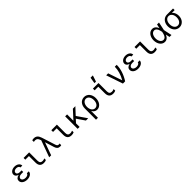

<svg xmlns="http://www.w3.org/2000/svg" viewBox="663 -3250 5874 5874"><g transform="rotate(-45 3600.0 -313.5)"><path d="M419.4 -402H500.4Q500.4 -434 485.8 -461.4Q471.2 -488.8 445.5 -508.3Q419.8 -527.8 384.5 -538.9Q349.2 -550 307.8 -550Q265.2 -550 229.1 -538.8Q193 -527.6 167 -507.5Q141 -487.4 126.4 -460Q111.8 -432.6 111.8 -400.8Q111.8 -358.8 138.4 -328.3Q165 -297.8 216.6 -282.6V-278.6Q156 -265.8 123.2 -232.4Q90.4 -199 90.4 -149Q90.4 -115 106.6 -85.5Q122.8 -56 151.4 -35Q180 -14 219.8 -2Q259.6 10 306.4 10Q352 10 390.3 -1.1Q428.6 -12.2 456.4 -31.7Q484.2 -51.2 499.8 -78.6Q515.4 -106 515.4 -138H432.2Q430.2 -105.6 395.5 -85Q360.8 -64.4 308 -64.4Q248.2 -64.4 211.3 -90.4Q174.4 -116.4 174.4 -156.8Q174.4 -195.4 208.6 -219.5Q242.8 -243.6 299.4 -243.6H381.4V-313.6H303.8Q254.2 -313.6 224.3 -335.5Q194.4 -357.4 194.4 -392.8Q194.4 -429.4 226.2 -453.1Q258 -476.8 308.6 -476.8Q356.2 -476.8 386.8 -456Q417.4 -435.2 419.4 -402Z M934 -181Q934 -119.8 960.1 -90.3Q986.2 -60.8 1040.4 -60.8Q1063.2 -60.8 1085.8 -66.2Q1108.4 -71.6 1131 -82.8V-12.8Q1109.8 -1.2 1083.3 4.4Q1056.8 10 1027 10Q939.6 10 894.8 -38.2Q850 -86.4 850 -181V-464.8H693V-540H934Z M1261 0H1346.4L1493.8 -411.2H1497.8L1588.6 -116.4Q1607.2 -54 1642.7 -24.5Q1678.2 5 1735.4 5Q1748.2 5 1759.7 3.5Q1771.2 2 1784 -3V-74.8Q1776 -70.8 1767.1 -69.3Q1758.2 -67.8 1748.2 -67.8Q1716.2 -67.8 1697.8 -84.6Q1679.4 -101.4 1666.6 -141.2L1525 -585.2Q1497.8 -669.2 1451.6 -707.1Q1405.4 -745 1335.2 -745Q1318.2 -745 1300.8 -742.5Q1283.4 -740 1262.6 -734.4V-662.6Q1279 -667.6 1293.9 -669.9Q1308.8 -672.2 1324 -672.2Q1370.8 -672.2 1399 -647.7Q1427.2 -623.2 1449.6 -562.2L1470.6 -505.2L1468.4 -570.4Z M2134 -181Q2134 -119.8 2160.1 -90.3Q2186.2 -60.8 2240.4 -60.8Q2263.2 -60.8 2285.8 -66.2Q2308.4 -71.6 2331 -82.8V-12.8Q2309.8 -1.2 2283.3 4.4Q2256.8 10 2227 10Q2139.6 10 2094.8 -38.2Q2050 -86.4 2050 -181V-464.8H1893V-540H2134Z M2492 0H2576V-540H2492ZM2541.6 -118.4 2933 -540H2825.8L2538 -225.4ZM2850.4 0H2950L2714.6 -341.6L2642.2 -303.8Z M3138.6 -270Q3138.6 -204.8 3152.1 -152.9Q3165.6 -101 3190.7 -64.9Q3215.8 -28.8 3251.9 -9.4Q3288 10 3333.2 10Q3380.8 10 3420.8 -11Q3460.8 -32 3490.1 -69.3Q3519.4 -106.6 3535.7 -157.7Q3552 -208.9 3552 -270Q3552 -331.8 3534.8 -383.3Q3517.6 -434.8 3486.8 -471.8Q3456 -508.8 3412.8 -529.4Q3369.6 -550 3317.2 -550Q3265.8 -550 3223.4 -530.2Q3181 -510.4 3150.7 -474.6Q3120.4 -438.8 3103.7 -389.3Q3087 -339.8 3087 -280V200H3171V-89.4H3179ZM3169 -270.1Q3169 -315.2 3180.2 -352.5Q3191.4 -389.8 3211.1 -416.7Q3230.8 -443.7 3258.5 -458.9Q3286.3 -474.2 3319.4 -474.2Q3351.9 -474.2 3379.4 -459.4Q3406.9 -444.5 3426.3 -417.5Q3445.7 -390.5 3456.6 -353.2Q3467.4 -315.9 3467.4 -270Q3467.4 -224.6 3456.6 -187.2Q3445.7 -149.7 3426.3 -122.6Q3406.9 -95.6 3379.4 -80.7Q3351.9 -65.8 3319.4 -65.8Q3286.2 -65.8 3258.4 -81.1Q3230.6 -96.3 3210.9 -123.3Q3191.2 -150.2 3180.1 -187.6Q3169 -225 3169 -270.1Z M3934 -181Q3934 -119.8 3960.1 -90.3Q3986.2 -60.8 4040.4 -60.8Q4063.2 -60.8 4085.8 -66.2Q4108.4 -71.6 4131 -82.8V-12.8Q4109.8 -1.2 4083.3 4.4Q4056.8 10 4027 10Q3939.6 10 3894.8 -38.2Q3850 -86.4 3850 -181V-464.8H3693V-540H3934ZM3977.2 -827H3877.4L3844.2 -625H3910.8Z M4450.4 0H4547.6Q4634 -134.6 4678.2 -271.8Q4722.4 -409 4722.4 -540H4639.2Q4639.2 -429.6 4606 -315.2Q4572.8 -200.8 4508.6 -88.4H4504.6L4352.8 -540H4267.2Z M5219.4 -402H5300.4Q5300.4 -434 5285.8 -461.4Q5271.2 -488.8 5245.5 -508.3Q5219.8 -527.8 5184.5 -538.9Q5149.2 -550 5107.8 -550Q5065.2 -550 5029.1 -538.8Q4993 -527.6 4967 -507.5Q4941 -487.4 4926.4 -460Q4911.8 -432.6 4911.8 -400.8Q4911.8 -358.8 4938.4 -328.3Q4965 -297.8 5016.6 -282.6V-278.6Q4956 -265.8 4923.2 -232.4Q4890.4 -199 4890.4 -149Q4890.4 -115 4906.6 -85.5Q4922.8 -56 4951.4 -35Q4980 -14 5019.8 -2Q5059.6 10 5106.4 10Q5152 10 5190.3 -1.1Q5228.6 -12.2 5256.4 -31.7Q5284.2 -51.2 5299.8 -78.6Q5315.4 -106 5315.4 -138H5232.2Q5230.2 -105.6 5195.5 -85Q5160.8 -64.4 5108 -64.4Q5048.2 -64.4 5011.3 -90.4Q4974.4 -116.4 4974.4 -156.8Q4974.4 -195.4 5008.6 -219.5Q5042.8 -243.6 5099.4 -243.6H5181.4V-313.6H5103.8Q5054.2 -313.6 5024.3 -335.5Q4994.4 -357.4 4994.4 -392.8Q4994.4 -429.4 5026.2 -453.1Q5058 -476.8 5108.6 -476.8Q5156.2 -476.8 5186.8 -456Q5217.4 -435.2 5219.4 -402Z M5734 -181Q5734 -119.8 5760.1 -90.3Q5786.2 -60.8 5840.4 -60.8Q5863.2 -60.8 5885.8 -66.2Q5908.4 -71.6 5931 -82.8V-12.8Q5909.8 -1.2 5883.3 4.4Q5856.8 10 5827 10Q5739.6 10 5694.8 -38.2Q5650 -86.4 5650 -181V-464.8H5493V-540H5734Z M6425.8 -305V-235L6407.8 -320Q6391.8 -395 6357.5 -434.6Q6323.3 -474.2 6273.8 -474.2Q6243.3 -474.2 6217.4 -458.8Q6191.4 -443.4 6172.6 -416.1Q6153.8 -388.8 6143.2 -351.4Q6132.6 -314.1 6132.6 -269.9Q6132.6 -225.8 6143.2 -188.2Q6153.8 -150.6 6172.6 -123.5Q6191.4 -96.5 6217.4 -81.1Q6243.4 -65.8 6273.8 -65.8Q6323.3 -65.8 6357.5 -105.4Q6391.8 -145 6407.8 -220ZM6461.2 -210Q6439.4 -101.6 6388.9 -45.8Q6338.4 10 6263.6 10Q6217 10 6177.5 -11.2Q6138 -32.4 6109.4 -69.8Q6080.7 -107.3 6064.4 -158.7Q6048 -210.1 6048 -270Q6048 -330.6 6064.1 -381.8Q6080.2 -433 6109 -470.5Q6137.8 -508 6177.3 -529Q6216.8 -550 6263.4 -550Q6338.2 -550 6388.8 -494.2Q6439.4 -438.4 6461.2 -330L6473.2 -270ZM6424 -401.4H6438L6467.6 -540H6552L6495 -270L6552 0H6467.6L6438 -138.6H6424L6446 -270Z M6896.2 -66.4Q6862.6 -66.4 6834.5 -81.3Q6806.4 -96.2 6786.1 -123.2Q6765.8 -150.2 6754.8 -187.6Q6743.8 -225 6743.8 -270Q6743.8 -315 6754.8 -352.4Q6765.8 -389.8 6786.1 -416.8Q6806.4 -443.8 6834.4 -458.7Q6862.4 -473.6 6896.2 -473.6Q6929.8 -473.6 6957.6 -458.7Q6985.4 -443.8 7005.7 -416.8Q7026 -389.8 7037 -352.4Q7048 -315 7048 -270Q7048 -225 7037 -187.6Q7026 -150.2 7005.7 -123.2Q6985.4 -96.2 6957.6 -81.3Q6929.8 -66.4 6896.2 -66.4ZM6895.9 10Q6946.5 10 6989.1 -9.7Q7031.6 -29.4 7063 -64.9Q7094.4 -100.4 7111.8 -149.3Q7129.2 -198.1 7129.2 -256.4Q7129.2 -314.4 7112 -363Q7094.8 -411.7 7063.4 -447Q7032 -482.4 6989.1 -502.2Q6946.2 -522 6895 -522L7043.4 -456V-470H7159V-540H6895Q6844.2 -540 6800.7 -519.9Q6757.2 -499.8 6726.1 -463.6Q6694.9 -427.5 6677.1 -377.4Q6659.2 -327.4 6659.2 -267.1Q6659.2 -206.7 6676.9 -156Q6694.6 -105.2 6725.9 -68.3Q6757.1 -31.4 6800.7 -10.7Q6844.2 10 6895.9 10Z"/></g></svg>

Font: CommitMonoV142 ExtLt
Style: Regular
Weight: 200
Monospace: yes
Designer: Eigil Nikolajsen
Foundry: Eigil Nikolajsen
Version: Version 1.142